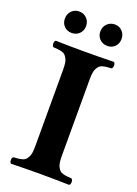

<svg xmlns="http://www.w3.org/2000/svg" viewBox="-156 -887 678 952"><g transform="rotate(20 183.5 -410.5)"><path d="M113.8 -522.9Q113.8 -543.5 111.8 -558.1Q109.9 -572.8 104.2 -582.5Q98.6 -592.3 93.3 -597.9Q87.9 -603.5 76.7 -606.7Q65.4 -609.9 56.4 -610.8Q47.4 -611.8 30.8 -612.8Q23.4 -617.2 23.4 -629.9Q23.4 -642.6 30.8 -647Q110.8 -645 185.1 -645Q256.8 -645 336.9 -647Q344.2 -642.6 344.2 -629.9Q344.2 -617.2 336.9 -612.8Q320.3 -611.8 311.3 -610.8Q302.2 -609.9 291 -606.7Q279.8 -603.5 274.4 -597.9Q269 -592.3 263.4 -582.5Q257.8 -572.8 255.9 -558.1Q253.9 -543.5 253.9 -522.9V-122.1Q253.9 -101.6 255.9 -86.9Q257.8 -72.3 263.4 -62.5Q269 -52.7 274.4 -47.1Q279.8 -41.5 291 -38.3Q302.2 -35.2 311.3 -34.2Q320.3 -33.2 336.9 -32.2Q344.2 -27.8 344.2 -15.1Q344.2 -2.4 336.9 2Q256.8 0 185.1 0Q110.8 0 30.8 2Q23.4 -2.4 23.4 -15.1Q23.4 -27.8 30.8 -32.2Q47.4 -33.2 56.4 -34.2Q65.4 -35.2 76.7 -38.3Q87.9 -41.5 93.3 -47.1Q98.6 -52.7 104.2 -62.5Q109.9 -72.3 111.8 -86.9Q113.8 -101.6 113.8 -122.1ZM147 -766.1Q147 -742.2 131.1 -726.1Q115.2 -710 90.8 -710Q66.9 -710 51 -725.8Q35.2 -741.7 35.2 -766.1Q35.2 -790.5 51 -806.9Q66.9 -823.2 90.8 -823.2Q114.7 -823.2 130.9 -806.9Q147 -790.5 147 -766.1ZM222.2 -766.1Q222.2 -790.5 238.5 -806.9Q254.9 -823.2 278.8 -823.2Q302.7 -823.2 318.4 -806.9Q334 -790.5 334 -766.1Q334 -741.7 318.4 -725.8Q302.7 -710 278.8 -710Q254.4 -710 238.3 -726.1Q222.2 -742.2 222.2 -766.1Z"/></g></svg>

Font: Linux Libertine G
Style: Bold
Weight: 700
Designer: Philipp H. Poll
Foundry: Philipp H. Poll
Version: Version 5.0.3